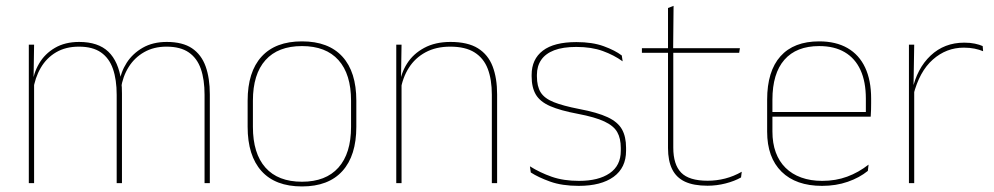

<svg xmlns="http://www.w3.org/2000/svg" viewBox="-20 -642 3484 673"><path d="M697 0V-310Q697 -363 684 -400.5Q671 -438 641.8 -458.2Q612.5 -478.5 563.5 -478.5Q519 -478.5 485.2 -459.2Q451.5 -440 430.8 -406.8Q410 -373.5 404 -331.5L393.5 -351.5H398.5Q403 -389 424 -421.8Q445 -454.5 480.5 -474.8Q516 -495 564.5 -495Q620 -495 653 -472.8Q686 -450.5 700.8 -409.2Q715.5 -368 715.5 -311V0ZM81 0V-485.5H99.5L97.5 -357.5H99.5V0ZM389 0V-309.5Q389 -362.5 376 -400.2Q363 -438 334 -458.2Q305 -478.5 256.5 -478.5Q210.5 -478.5 176.8 -458.8Q143 -439 122.8 -404.2Q102.5 -369.5 96 -325L85.5 -344H92.5Q97 -385 117 -419.2Q137 -453.5 172.5 -474.2Q208 -495 257.5 -495Q324 -495 359.8 -460.8Q395.5 -426.5 405 -358Q406.5 -346.5 407 -336Q407.5 -325.5 407.5 -314V0Z M1038.5 11.5Q945 11.5 896.5 -42.5Q848 -96.5 848 -197.5V-289Q848 -390 896.8 -443.5Q945.5 -497 1038.5 -497Q1131.5 -497 1180.2 -443.5Q1229 -390 1229 -289V-197.5Q1229 -96.5 1180.2 -42.5Q1131.5 11.5 1038.5 11.5ZM1038.5 -5Q1122 -5 1166.2 -54.5Q1210.5 -104 1210.5 -197.5V-289Q1210.5 -382 1166.5 -431.2Q1122.5 -480.5 1038.5 -480.5Q954.5 -480.5 910.5 -431.2Q866.5 -382 866.5 -289V-197.5Q866.5 -104 910.5 -54.5Q954.5 -5 1038.5 -5Z M1704 0V-310Q1704 -363 1689.8 -400.5Q1675.5 -438 1643.5 -458.2Q1611.5 -478.5 1558 -478.5Q1508.5 -478.5 1471.8 -458.8Q1435 -439 1413 -404.2Q1391 -369.5 1384 -325L1375 -344H1380.5Q1385 -385 1406.8 -419.2Q1428.5 -453.5 1467 -474.2Q1505.5 -495 1559 -495Q1619.5 -495 1655.2 -472.8Q1691 -450.5 1706.8 -409.2Q1722.5 -368 1722.5 -311V0ZM1369 0V-485.5H1387.5L1385.5 -358.5H1387.5V0Z M2008.5 9.5Q1950 9.5 1908.2 -5.5Q1866.5 -20.5 1840.5 -37.5L1837.5 -59Q1872.5 -37 1913.8 -22.5Q1955 -8 2009.5 -8Q2078 -8 2117 -34.8Q2156 -61.5 2156 -113.5V-123.5Q2156 -157 2143.5 -179Q2131 -201 2098.5 -216.2Q2066 -231.5 2005.5 -243Q1944 -254.5 1908.5 -270Q1873 -285.5 1858.2 -310.5Q1843.5 -335.5 1843.5 -374.5V-379.5Q1843.5 -434.5 1882.8 -464.5Q1922 -494.5 2000.5 -494.5Q2056.5 -494.5 2096.2 -480Q2136 -465.5 2159.5 -447.5L2162.5 -427Q2132 -449 2092.8 -463.2Q2053.5 -477.5 2000 -477.5Q1953 -477.5 1922.5 -465.8Q1892 -454 1877 -432Q1862 -410 1862 -379.5V-374.5Q1862 -339.5 1875.2 -318.2Q1888.5 -297 1921 -284Q1953.5 -271 2010 -260Q2074 -248 2109.8 -231.2Q2145.5 -214.5 2160 -188.8Q2174.5 -163 2174.5 -124.5V-113.5Q2174.5 -54 2130.8 -22.2Q2087 9.5 2008.5 9.5Z M2460 9Q2411.5 9 2381 -5.2Q2350.5 -19.5 2336 -49Q2321.5 -78.5 2321.5 -123V-462.5H2340V-124.5Q2340 -65.5 2367.5 -37Q2395 -8.5 2460.5 -8.5Q2491.5 -8.5 2521.8 -16.2Q2552 -24 2580 -40L2577.5 -20Q2554.5 -7 2523.2 1Q2492 9 2460 9ZM2230 -457V-473H2573.5L2571 -457ZM2321.5 -468V-614L2341 -621.5L2339.5 -468Z M2861.5 9.5Q2770 9.5 2719.5 -40.2Q2669 -90 2669 -180.5V-292.5Q2669 -392.5 2715.8 -444.8Q2762.5 -497 2851.5 -497Q2910 -497 2950.8 -473.5Q2991.5 -450 3012.5 -405.2Q3033.5 -360.5 3033.5 -296.5V-279.5Q3033.5 -268.5 3033.2 -257.5Q3033 -246.5 3032 -233H3015Q3015 -250.5 3015 -266.5Q3015 -282.5 3015 -296Q3015 -355.5 2996.2 -396.5Q2977.5 -437.5 2941 -459Q2904.5 -480.5 2851.5 -480.5Q2771.5 -480.5 2729.5 -432.5Q2687.5 -384.5 2687.5 -292.5V-243.5V-239.5V-181Q2687.5 -140 2699.2 -108Q2711 -76 2733.5 -53.8Q2756 -31.5 2788.5 -19.8Q2821 -8 2862 -8Q2909.5 -8 2949.5 -22.8Q2989.5 -37.5 3024.5 -65L3022 -43Q2992.5 -19 2951.5 -4.8Q2910.5 9.5 2861.5 9.5ZM2677.5 -233V-249.5H3025.5V-233Z M3181.5 -308.5 3172 -320.5 3177.5 -325Q3194 -402 3242 -447.2Q3290 -492.5 3360 -492.5Q3381 -492.5 3397.2 -489Q3413.5 -485.5 3424.5 -480.5L3426 -462.5Q3413 -468 3396 -471.5Q3379 -475 3358.5 -475Q3297 -475 3249.8 -433.2Q3202.5 -391.5 3181.5 -308.5ZM3166 0V-485.5H3184.5L3182 -335L3184.5 -332.5V0Z"/></svg>

Font: Anek Odia Thin
Style: Regular
Weight: 250
Version: Version 1.003